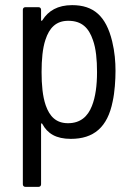

<svg xmlns="http://www.w3.org/2000/svg" viewBox="-20 -534 530 748"><path d="M417 -373C393 -472 344 -514 261 -514C205 -514 168 -492 145 -455C143 -452 140 -452 140 -456V-496C140 -502 136 -506 130 -506H79C73 -506 69 -502 69 -496V184C69 190 73 194 79 194H130C136 194 140 190 140 184V-50C140 -54 143 -55 145 -51C165 -14 198 7 256 7C345 7 399 -38 419 -139C427 -175 430 -223 430 -258C430 -293 427 -332 417 -373ZM338 -121C322 -80 293 -54 245 -54C198 -54 173 -81 158 -124C146 -159 142 -204 142 -253C142 -302 146 -346 157 -379C172 -425 198 -453 246 -453C299 -453 326 -425 342 -378C354 -345 358 -301 358 -253C358 -201 352 -156 338 -121Z"/></svg>

Font: Barlow Semi Condensed
Style: Regular
Weight: 400
Width: 4
Designer: Jeremy Tribby
Foundry: Tribby Type
Version: Version 1.422;hotconv 1.0.109;makeotfexe 2.5.65596